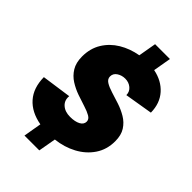

<svg xmlns="http://www.w3.org/2000/svg" viewBox="-274 -936 1162 1162"><g transform="rotate(45 306.5 -355.0)"><path d="M170 120 190 4Q101 -12 52.5 -67Q4 -122 3 -213L193 -240Q189 -202 215 -178.5Q241 -155 285 -155Q327 -155 352 -168.5Q377 -182 377 -206Q377 -226 355.5 -238.5Q334 -251 300 -261.5Q266 -272 227.5 -285.5Q189 -299 155 -320.5Q121 -342 99.5 -377Q78 -412 78 -465Q78 -534 110 -586Q142 -638 196 -670.5Q250 -703 318 -715L338 -830H465L445 -715Q521 -700 566.5 -649Q612 -598 613 -519L433 -489Q433 -518 411 -536.5Q389 -555 358 -555Q329 -555 306 -540Q283 -525 283 -499Q283 -477 304.5 -463.5Q326 -450 360.5 -439.5Q395 -429 433 -416.5Q471 -404 505.5 -383.5Q540 -363 561.5 -329.5Q583 -296 583 -244Q583 -173 547 -119.5Q511 -66 450.5 -33.5Q390 -1 317 7L297 120Z"/></g></svg>

Font: Livvic Black
Style: Italic
Weight: 900
Italic angle: -10°
Designer: Jacques Le Bailly, Baron von Fonthausen
Version: Version 1.001; ttfautohint (v1.8.2)